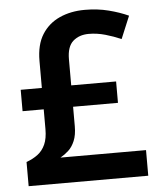

<svg xmlns="http://www.w3.org/2000/svg" viewBox="-52 -769 676 814"><g transform="rotate(-5 286.0 -362.0)"><path d="M339 -724Q393 -724 440 -712Q487 -700 524 -683L484 -587Q452 -601 417 -611Q382 -621 347 -621Q306 -621 280 -598Q254 -575 254 -521V-410H445V-319H254V-236Q254 -199 243.5 -174Q233 -149 216.5 -134Q200 -119 182 -109H546V0H37V-103Q65 -113 85.5 -128.5Q106 -144 117.5 -169.5Q129 -195 129 -235V-319H39V-410H129V-525Q129 -594 156.5 -637.5Q184 -681 231.5 -702.5Q279 -724 339 -724Z"/></g></svg>

Font: Noto Sans Devanagari SemiBold
Style: Regular
Weight: 600
Version: Version 2.003